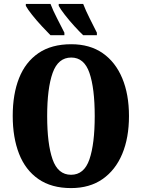

<svg xmlns="http://www.w3.org/2000/svg" viewBox="-20 -951 724 981"><path d="M343 10Q243 10 176.5 -36Q110 -82 77.5 -165Q45 -248 45 -359Q45 -470 77.5 -552Q110 -634 176.5 -679.5Q243 -725 344 -725Q439 -725 504.5 -679.5Q570 -634 604.5 -551.5Q639 -469 639 -358Q639 -247 604.5 -164.5Q570 -82 504 -36Q438 10 343 10ZM343 -58Q410 -58 437 -137Q464 -216 464 -358Q464 -500 437 -578.5Q410 -657 344 -657Q277 -657 249 -578.5Q221 -500 221 -358Q221 -216 248.5 -137Q276 -58 343 -58ZM405 -771Q386 -789 360 -817.5Q334 -846 311.5 -875Q289 -904 280 -921V-931H405Q418 -897 438 -857.5Q458 -818 475 -784V-771ZM238 -771Q220 -789 193.5 -817.5Q167 -846 144 -875Q121 -904 112 -921V-931H238Q251 -897 271.5 -857.5Q292 -818 309 -784V-771Z"/></svg>

Font: Noto Serif ExtraCondensed Black
Style: Regular
Weight: 900
Width: 2
Designer: Monotype Design Team
Foundry: Monotype Imaging Inc.
Version: Version 2.015; ttfautohint (v1.8.4.7-5d5b)